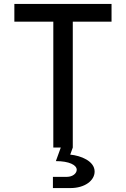

<svg xmlns="http://www.w3.org/2000/svg" viewBox="-20 -750 640 976"><path d="M251 0H289L264 69C332 69 370 89 370 113C370 131 350 149 320 149H249V206H338C411 206 461 168 461 122C461 69 391 41 337 36L350 0V-640H547V-730H53V-640H251Z"/></svg>

Font: JetBrains Mono Medium
Style: Regular
Weight: 436
Monospace: yes
Designer: Philipp Nurullin, Konstantin Bulenkov
Foundry: JetBrains
Version: Version 2.305